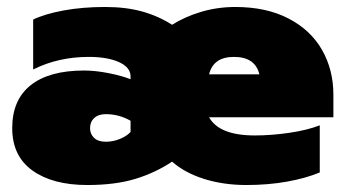

<svg xmlns="http://www.w3.org/2000/svg" viewBox="-20 -515 990 550"><path d="M15 -148Q15 -229 68 -271Q121 -313 221 -313Q253 -313 291 -305.5Q329 -298 354 -288V-296Q354 -322 321 -337Q288 -352 234 -352Q147 -352 75 -316V-459Q108 -475 162 -485Q216 -495 281 -495Q341 -495 387.5 -482Q434 -469 473 -444Q509 -467 556 -481Q603 -495 654 -495Q743 -495 806.5 -462Q870 -429 902.5 -372Q935 -315 935 -244V-179H579Q608 -127 710 -127Q757 -127 808.5 -134.5Q860 -142 896 -156V-21Q855 -4 801 5.5Q747 15 686 15Q620 15 564.5 -2.5Q509 -20 473 -52Q425 -20 367.5 -2.5Q310 15 230 15Q131 15 73 -26.5Q15 -68 15 -148ZM723 -302Q711 -352 650 -352Q591 -352 579 -302ZM354 -137V-169Q321 -188 283 -188Q262 -188 250 -177Q238 -166 238 -148Q238 -131 249.5 -120Q261 -109 283 -109Q304 -109 323.5 -117Q343 -125 354 -137Z"/></svg>

Font: Prompt Black
Style: Regular
Weight: 900
Designer: Katatrad Team
Foundry: CadsonDemak
Version: Version 1.001